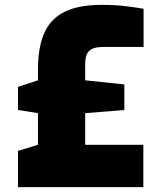

<svg xmlns="http://www.w3.org/2000/svg" viewBox="-20 -769 649 789"><path d="M54 0V-149L136 -174V-304L54 -317V-412L136 -439V-482Q136 -576 162.5 -634.5Q189 -693 246.5 -721Q304 -749 397 -749Q453 -749 497.5 -743.5Q542 -738 570 -733V-576H405Q378 -576 361.5 -569.5Q345 -563 337.5 -547.5Q330 -532 330 -504V-439L491 -422V-317L330 -304V-174H569V0Z"/></svg>

Font: Exo Thin Black
Style: Regular
Weight: 900
Version: Version 2.000